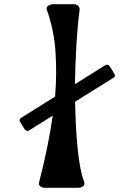

<svg xmlns="http://www.w3.org/2000/svg" viewBox="-20 -890 637 910"><path d="M521 -542Q530 -528 517 -521L336 -408Q337 -348 340 -291.5Q343 -235 348 -185.5Q353 -136 360.5 -96Q368 -56 378 -31Q384 -16 374.5 -8Q365 0 351 0H194Q179 0 170.5 -7Q162 -14 166 -29Q186 -107 202.5 -185.5Q219 -264 230 -342L118 -272Q106 -265 97 -277L76 -311Q68 -323 81 -332L241 -432Q250 -541 243 -644.5Q236 -748 202 -844Q198 -855 208 -862.5Q218 -870 232 -870H329Q343 -870 351 -862Q359 -854 357 -840Q348 -776 342.5 -683.5Q337 -591 335 -491L479 -581Q492 -588 500 -576Z"/></svg>

Font: OpenDyslexic 3
Style: Regular
Weight: 400
Designer: Abelardo Gonzalez
Version: Version 1.000;PS 001.001;hotconv 1.0.56